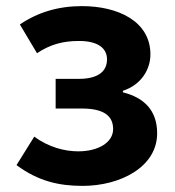

<svg xmlns="http://www.w3.org/2000/svg" viewBox="-20 -594 574 628"><path d="M250 14C374 14 494 -48 494 -158C494 -234 450 -275 382 -292V-297C443 -317 472 -368 472 -416C472 -525 365 -574 248 -574C171 -574 104 -554 45 -514L101 -420C145 -449 186 -460 239 -460C296 -460 330 -439 330 -400C330 -359 299 -336 237 -336H162V-239H248C315 -239 350 -218 350 -172C350 -127 300 -99 236 -99C192 -99 140 -112 92 -147L34 -54C105 -1 174 14 250 14Z"/></svg>

Font: Noto Sans KR Bold
Style: Regular
Weight: 700
Designer: Ryoko NISHIZUKA  (kana & ideographs); Paul D. Hunt (Latin, Greek & Cyrillic); Wenlong ZHANG  (bopomofo); Sandoll Communi
Foundry: Adobe Systems Incorporated
Version: Version 1.004;PS 1.004;hotconv 1.0.82;makeotf.lib2.5.63406